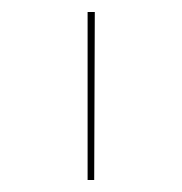

<svg xmlns="http://www.w3.org/2000/svg" viewBox="-20 -678 304 320"><path d="M126 -378V-658H138L137 -378Z"/></svg>

Font: EauTest Hairline
Style: Regular
Weight: 250
Designer: Christian Thalmann (Catharsis Fonts)
Version: Version 0.001;PS 000.001;hotconv 1.0.88;makeotf.lib2.5.64775